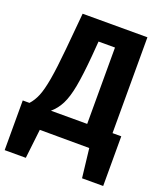

<svg xmlns="http://www.w3.org/2000/svg" viewBox="-166 -797 921 1075"><g transform="rotate(20 295.0 -259.5)"><path d="M577 -122V174H451L431 1L136 0L116 174H-10V-122H30Q53 -147 68.5 -184Q84 -221 96 -289.5Q108 -358 119 -475L139 -693H525V-122ZM374 -577H276L269 -489Q259 -373 246 -303Q233 -233 212 -191.5Q191 -150 158 -122H374Z"/></g></svg>

Font: Fira Mono
Style: Bold
Weight: 700
Monospace: yes
Designer: Carrois Corporate & Edenspiekermann AG
Foundry: Carrois Corporate GbR & Edenspiekermann AG
Version: Version 3.206